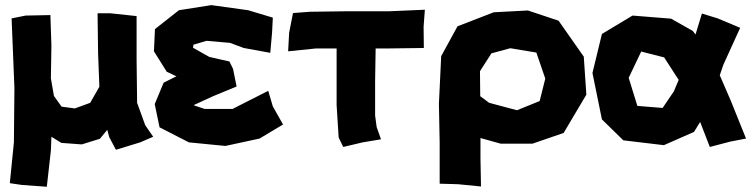

<svg xmlns="http://www.w3.org/2000/svg" viewBox="-20 -545 2878 735"><path d="M24.4 -474.6 35.2 -208 33.2 0 17.6 156.2 64.5 163.1 159.2 169.9 174.8 31.2 176.8 -21.5 214.8 2 293 7.8 362.3 -13.7 390.6 -47.9 398.4 -19.5 423.8 28.3 516.6 0 566.4 -21.5 536.1 -65.4 504.9 -151.4 502.9 -316.4V-483.4L403.3 -494.1H353.5L355.5 -340.8L360.4 -212.9L325.2 -151.4L266.6 -129.9L215.8 -136.7L186.5 -177.7L174.8 -245.1L176.8 -371.1L172.9 -487.3L78.1 -485.4Z M1024.4 -477.5 929.7 -505.9 789.1 -525.4 665 -505.9 573.2 -433.6 569.3 -348.6 618.2 -270.5 655.3 -252.9 606.4 -228.5 572.3 -146.5 590.8 -57.6 703.1 0 842.8 13.7 973.6 -14.6 1063.5 -68.4 1024.4 -137.7 1006.8 -197.3 870.1 -127.9H763.7L722.7 -141.6L723.6 -143.6L795.9 -176.8L885.7 -213.9L872.1 -281.2L858.4 -309.6L781.2 -327.1L718.8 -362.3L720.7 -374L770.5 -388.7L860.4 -380.9L913.1 -361.3L1014.6 -342.8L1021.5 -419.9Z M1101.6 -495.1 1086.9 -419.9 1083 -348.6 1188.5 -359.4H1268.6V-278.3V-142.6L1276.4 -18.6L1293.9 17.6L1368.2 0L1438.5 -11.7L1421.9 -58.6L1416 -102.5V-236.3L1418 -359.4H1459L1602.5 -361.3L1601.6 -442.4L1606.4 -507.8L1472.7 -502H1315.4L1167 -500Z M1817.4 -272.5 1861.3 -340.8 1933.6 -360.4 2033.2 -343.8 2067.4 -244.1 2045.9 -158.2 1959 -123 1852.5 -151.4 1818.4 -176.8ZM1663.1 158.2 1733.4 160.2 1821.3 168.9 1819.3 58.6V-16.6L1896.5 4.9H2018.6L2137.7 -36.1L2224.6 -182.6L2214.8 -328.1L2118.2 -465.8L2001 -504.9L1870.1 -498L1731.4 -444.3L1668.9 -330.1L1660.2 -147.5L1663.1 0Z M2559.6 -267.6 2578.1 -239.3 2559.6 -195.3 2516.6 -131.8 2419.9 -139.6 2386.7 -247.1 2434.6 -347.7 2522.5 -325.2ZM2667 -493.2 2642.6 -413.1 2631.8 -426.8 2548.8 -473.6 2401.4 -485.4 2284.2 -415 2248 -265.6 2284.2 -87.9 2366.2 -7.8 2521.5 10.7 2636.7 -40 2660.2 -78.1 2697.3 17.6 2775.4 -2.9 2835.9 -14.6 2777.3 -160.2 2735.4 -256.8 2749 -296.9 2813.5 -438.5 2727.5 -474.6Z"/></svg>

Font: MaokenAssortedSans-TC
Style: Regular
Weight: 500
Version: Version 0.83